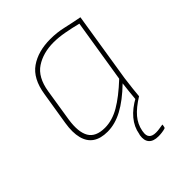

<svg xmlns="http://www.w3.org/2000/svg" viewBox="-196 -602 910 910"><g transform="rotate(-45 259.0 -146.5)"><path d="M179 12Q133 12 105 -7Q77 -26 67 -64.5Q57 -103 66 -159L93 -326Q107 -416 161 -453.5Q215 -491 297 -491Q341 -491 382 -481.5Q423 -472 471 -463L415 -111Q410 -74 407.5 -49.5Q405 -25 403 -4Q403 0 400 0H385Q381 0 381 -4Q383 -26 385.5 -51Q388 -76 391 -100Q332 -43 280.5 -15.5Q229 12 179 12ZM183 -10Q232 -10 282 -39Q332 -68 395 -127L446 -445Q407 -455 368.5 -462Q330 -469 297 -469Q227 -469 177.5 -436.5Q128 -404 115 -323L89 -159Q78 -85 100 -47.5Q122 -10 183 -10ZM334 198Q300 198 285 181Q270 164 275 132L277 125Q284 84 312 50.5Q340 17 388 -9L403 -2Q355 28 330 57.5Q305 87 298 124L297 131Q293 154 303.5 165.5Q314 177 338 177Q352 177 362 175Q372 173 381 172Q384 171 385.5 171.5Q387 172 386 175L384 186Q383 191 379 192Q369 195 357 196.5Q345 198 334 198Z"/></g></svg>

Font: Sofia Sans Thin
Style: Italic
Weight: 250
Italic angle: -9°
Version: Version 4.100-B